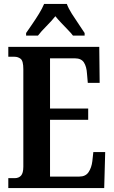

<svg xmlns="http://www.w3.org/2000/svg" viewBox="-20 -951 576 971"><path d="M22 0V-50H54Q75 -50 86.5 -63Q98 -76 98 -108V-601Q98 -643 84.5 -653.5Q71 -664 53 -664H22V-714H482L484 -532H424L420 -578Q418 -614 404.5 -635Q391 -656 359 -656H233V-402H426V-345H233V-58H381Q413 -58 428 -80.5Q443 -103 447 -136L452 -182H512L507 0ZM112 -784Q125 -803 143 -829Q161 -855 177.5 -882Q194 -909 203 -931H318Q326 -909 343 -882Q360 -855 378 -829Q396 -803 408 -784V-771H349Q340 -783 323.5 -800Q307 -817 289.5 -835.5Q272 -854 260 -869Q241 -845 214.5 -818.5Q188 -792 172 -771H112Z"/></svg>

Font: Noto Serif ExtraCondensed
Style: Bold
Weight: 700
Width: 2
Designer: Monotype Design Team
Foundry: Monotype Imaging Inc.
Version: Version 2.014; ttfautohint (v1.8.4.7-5d5b)